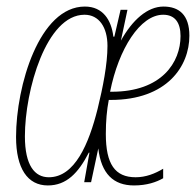

<svg xmlns="http://www.w3.org/2000/svg" viewBox="-20 -556 599 586"><path d="M126 10C183 10 219 -28 251 -90H253L237 0H258L280 -103C289 -26 326 10 389 10C428 10 457 0 478 -12V-41C453 -26 425 -15 394 -15C331 -15 303 -55 303 -147C303 -186 306 -220 312 -251H318C490 -251 558 -354 558 -447C558 -511 526 -536 479 -536C430 -536 384 -495 349 -432L369 -526H348L329 -444H326C320 -495 294 -536 239 -536C100 -536 29 -294 29 -138C29 -42 64 10 126 10ZM129 -15C86 -15 56 -51 56 -140C56 -280 121 -511 238 -511C282 -511 308 -473 308 -416C308 -360 294 -289 278 -224C251 -116 208 -15 129 -15ZM321 -276H316C342 -407 408 -511 478 -511C514 -511 531 -487 531 -446C531 -366 474 -276 321 -276Z"/></svg>

Font: Noto Sans ExtraCondensed Thin
Style: Italic
Weight: 100
Width: 2
Italic angle: -12°
Designer: Monotype Design Team
Foundry: Monotype Imaging Inc.
Version: Version 2.013